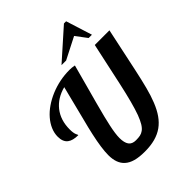

<svg xmlns="http://www.w3.org/2000/svg" viewBox="-278 -1150 1307 1307"><g transform="rotate(-45 375.5 -496.5)"><path d="M570.3 -1000H591.3L650.9 -811H619.1L559.1 -891.1L402.3 -811H357.9ZM192.9 -34.7Q149.9 -72.8 149.9 -151.9Q149.9 -217.3 174.8 -329.6Q186.5 -382.8 201.2 -438.5L231.9 -560.1L265.1 -691.9Q182.6 -670.4 135.7 -611.8Q87.9 -551.3 87.9 -461.9Q87.9 -428.7 95.2 -411.1Q96.7 -405.8 100.1 -400.4Q102.1 -397 102.1 -393.1Q49.8 -393.1 23.4 -413.6Q-4.9 -435.5 -4.9 -484.9Q-4.9 -519 9.5 -552.7Q23.9 -586.4 50.3 -616.7Q75.7 -646 111.1 -670.4Q146.5 -694.8 189 -712.9Q277.8 -750 373 -750Q385.7 -750 395.5 -749Q405.3 -748 420.9 -745.1Q391.1 -635.7 378.9 -589.8L344.7 -464.4Q312 -343.3 300.8 -288.6Q286.1 -220.7 286.1 -181.2Q286.1 -136.2 302.2 -113.5Q318.4 -90.8 355 -90.8Q379.4 -90.8 396 -94.2Q412.6 -97.7 427.2 -108.4Q442.9 -119.6 456.8 -142.3Q470.7 -165 485.4 -203.6Q513.7 -280.8 548.3 -439L615.2 -748H756.3L689.9 -436Q671.9 -351.6 656.2 -291.7Q640.6 -231.9 622.1 -186Q602.1 -135.7 576.9 -99.9Q551.8 -64 519 -40.5Q485.4 -16.6 442.1 -4.9Q398.9 6.8 343.3 6.8Q289.6 6.8 252.7 -3.4Q215.8 -13.7 192.9 -34.7Z"/></g></svg>

Font: Pattaya
Style: Regular
Weight: 400
Designer: Pablo Impallari / Thai characters Designed by Thanarat Vachiruckul and Suppakit Chalermlarp
Foundry: Pablo Impallari
Version: Version 2.001